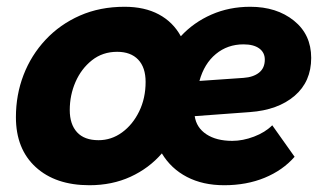

<svg xmlns="http://www.w3.org/2000/svg" viewBox="-20 -537 956 567"><path d="M348 -517Q407 -517 449 -494.5Q491 -472 514 -430Q552 -471 604.5 -494Q657 -517 719 -517Q797 -517 848 -476Q899 -435 899 -366Q899 -296 850 -254Q801 -212 718 -206L555 -194Q560 -160 589.5 -140.5Q619 -121 666 -121Q697 -121 730 -133.5Q763 -146 784 -167L850 -74Q815 -34 761.5 -12Q708 10 642 10Q579 10 532 -14.5Q485 -39 458 -84Q420 -40 365.5 -15Q311 10 244 10Q144 10 85.5 -43.5Q27 -97 27 -191Q27 -257 49.5 -315.5Q72 -374 114.5 -419.5Q157 -465 216 -491Q275 -517 348 -517ZM699 -406Q652 -406 617.5 -377.5Q583 -349 569 -298L699 -307Q728 -309 745 -322.5Q762 -336 762 -361Q762 -382 745.5 -394Q729 -406 699 -406ZM271 -123Q309 -123 340.5 -146Q372 -169 391 -208Q410 -247 410 -295Q410 -338 388 -361Q366 -384 326 -384Q283 -384 251.5 -359Q220 -334 203 -295Q186 -256 186 -212Q186 -170 207.5 -146.5Q229 -123 271 -123Z"/></svg>

Font: Livvic
Style: Bold Italic
Weight: 700
Italic angle: -10°
Designer: Jacques Le Bailly, Baron von Fonthausen
Version: Version 1.001; ttfautohint (v1.8.2)